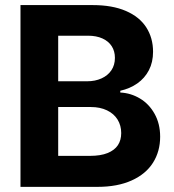

<svg xmlns="http://www.w3.org/2000/svg" viewBox="-20 -727 676 747"><path d="M59.7 -707.2H341.1Q417.1 -707.2 469.8 -684.4Q522.4 -661.7 549 -620.6Q575.5 -579.5 575.5 -525.6Q575.5 -485 559.3 -453.8Q543.1 -422.7 514.3 -402.5Q485.5 -382.3 448 -373.9V-367Q488.8 -365.1 524.5 -343.8Q560.2 -322.5 581.6 -283.9Q603.1 -245.4 603.1 -194.9Q603.1 -138.1 575.3 -94Q547.5 -49.9 492.4 -25Q437.2 0 359.6 0H59.7ZM451.6 -209.3Q451.6 -238.7 437.4 -261.8Q423.2 -284.8 396.3 -297.7Q369.3 -310.6 333.7 -310.6H206.4V-120.6H330.3Q371.6 -120.6 398.7 -131.6Q425.7 -142.6 438.7 -162.2Q451.6 -181.8 451.6 -209.3ZM427.1 -501.8Q427.1 -527.7 414.8 -547.1Q402.4 -566.5 378.7 -577.3Q355.1 -588.1 322.1 -588.1H206.4V-410.8H319.3Q350.2 -410.8 374.8 -421.9Q399.4 -433 413.3 -453.5Q427.1 -474 427.1 -501.8Z"/></svg>

Font: Pretendard Variable
Style: Regular
Weight: 400
Designer: Base glyphs from Inter by Rasmus Andersson; Hangul glyphs from Noto Sans CJK(Source Han Sans) by Jang Soo-young and Kang
Foundry: Kil Hyung-jin
Version: Version 1.100;FEAKit 1.0